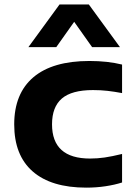

<svg xmlns="http://www.w3.org/2000/svg" viewBox="-20 -828 596 858"><path d="M365.5 10.5Q209 10.5 126.2 -61.8Q43.5 -134 43.5 -272Q43.5 -410 129.2 -482.8Q215 -555.5 379.5 -555.5Q461 -555.5 525.5 -539.5V-412Q491 -418.5 460.5 -422Q430 -425.5 395.5 -425.5Q300.5 -425.5 256.5 -387.8Q212.5 -350 212.5 -272.5Q212.5 -119.5 382.5 -119.5Q415 -119.5 447.8 -124.2Q480.5 -129 525.5 -140V-12.5Q493 -2 452 4.2Q411 10.5 365.5 10.5ZM107 -617.5 246 -808H377L516 -617.5H391.5L311.5 -730.5L231.5 -617.5Z"/></svg>

Font: Encode Sans Expanded
Style: Bold
Weight: 700
Width: 7
Designer: Multiple Designers
Foundry: Impallari Type
Version: Version 3.000; ttfautohint (v1.8.3) -l 8 -r 50 -G 200 -x 14 